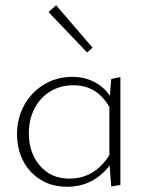

<svg xmlns="http://www.w3.org/2000/svg" viewBox="-20 -708 565 732"><path d="M312 -508 165 -662 194 -688 333 -526ZM439 -414V-3L404 3L398 -77Q335 4 236 4Q179 4 136 -22Q93 -48 69 -93.5Q45 -139 45 -197Q45 -258 73 -308Q101 -358 149 -386.5Q197 -415 256 -415Q300 -415 337.5 -396.5Q375 -378 399 -343L404 -407ZM397 -117V-300Q350 -383 260 -383Q211 -383 172.5 -360Q134 -337 112 -295Q90 -253 90 -200Q90 -125 132.5 -76Q175 -27 244 -27Q341 -27 397 -117Z"/></svg>

Font: Ysabeau Infant Light
Style: Regular
Weight: 300
Designer: Christian Thalmann (Catharsis Fonts)
Version: Version 0.003